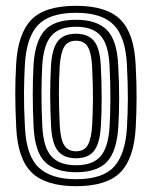

<svg xmlns="http://www.w3.org/2000/svg" viewBox="-20 -630 522 660"><path d="M241.5 10Q137.8 10 89.5 -36.5Q41.2 -83 35.8 -190.8Q32.5 -257 32.5 -307.5Q32.5 -358 35.5 -410Q41.5 -514 87.6 -562Q133.8 -610 241.5 -610Q346 -610 393.4 -563.1Q440.8 -516.2 446.2 -410Q449.8 -342 449.5 -291.4Q449.2 -240.8 446.5 -191Q440.5 -84.5 393.5 -37.2Q346.5 10 241.5 10ZM241.5 -14Q333.2 -14 372.2 -57.1Q411.2 -100.2 416.5 -192.8Q419.2 -242 419.5 -290.4Q419.8 -338.8 416.2 -408.8Q411.5 -502.5 371.1 -544.2Q330.8 -586 241.5 -586Q150.5 -586 110.6 -543.8Q70.8 -501.5 65.5 -408.2Q63 -362.5 62.5 -312.9Q62 -263.2 65.8 -191.2Q70.8 -93.5 113.5 -53.8Q156.2 -14 241.5 -14ZM241.5 -38Q171.5 -38 135.6 -72.5Q99.8 -107 95.5 -194.2Q92.5 -254.2 92.6 -307.6Q92.8 -361 95.2 -405.2Q100 -487 132.8 -524.5Q165.5 -562 241.5 -562Q312.8 -562 347.4 -527Q382 -492 386.2 -408.2Q389.8 -341.2 389.6 -291.4Q389.5 -241.5 386.8 -195.8Q382 -111 348.5 -74.5Q315 -38 241.5 -38ZM241.5 -62Q299.2 -62 326 -93.2Q352.8 -124.5 356.8 -196.8Q359.2 -238 359.5 -289.4Q359.8 -340.8 356.5 -405Q353 -477.2 325.6 -507.6Q298.2 -538 241.5 -538Q183.2 -538 156.4 -507Q129.5 -476 125.2 -404.2Q123 -364.5 122.6 -312.9Q122.2 -261.2 125.5 -195.5Q129.2 -122.5 157 -92.2Q184.8 -62 241.5 -62ZM241.5 -86Q199.2 -86 178.9 -111.5Q158.5 -137 155.5 -197Q152.5 -256 152.5 -304.4Q152.5 -352.8 155.2 -403Q158.8 -462.5 178.6 -488.2Q198.5 -514 241.5 -514Q282.2 -514 302.9 -489.4Q323.5 -464.8 326.5 -404Q329.5 -343.8 329.5 -293.6Q329.5 -243.5 326.8 -198Q323.5 -138 303.6 -112Q283.8 -86 241.5 -86ZM241.5 -110Q269.8 -110 282 -131.9Q294.2 -153.8 296.8 -199.5Q299.2 -242 299.5 -289.8Q299.8 -337.5 296.5 -402.5Q294.5 -446.5 282.2 -468.2Q270 -490 241.5 -490Q212.8 -490 200.4 -468.5Q188 -447 185.2 -401.5Q182.5 -353.5 182.5 -307.5Q182.5 -261.5 185.5 -198Q187.8 -151.2 200.9 -130.6Q214 -110 241.5 -110Z"/></svg>

Font: Big Shoulders Inline Display Black
Style: Regular
Weight: 900
Designer: Patric King
Foundry: XO Type Co
Version: Version 1.000